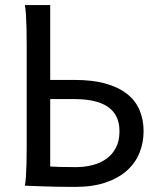

<svg xmlns="http://www.w3.org/2000/svg" viewBox="-20 -733 658 758"><path d="M178.2 -712.9V-417.5H273.4Q345.7 -417.5 397.5 -402.8Q449.2 -388.2 482.4 -361.6Q515.6 -335 531.2 -297.6Q546.9 -260.3 546.9 -214.8Q546.9 -170.4 531 -130.4Q515.1 -90.3 481.9 -60.3Q448.7 -30.3 397.7 -12.7Q346.7 4.9 276.4 4.9Q238.8 4.9 203.4 4.2Q168 3.4 140.1 2.4Q107.4 1.5 78.1 0Q81.1 -14.6 82.5 -37.6Q84 -60.5 84.7 -89.4Q85.4 -118.2 85.4 -152.1Q85.4 -186 85.4 -222.2V-488.3Q85.4 -523.9 85.4 -558.1Q85.4 -592.3 84.7 -621.8Q84 -651.4 82.5 -674.8Q81.1 -698.2 78.1 -712.9ZM178.2 -75.7Q191.9 -74.7 214.6 -74Q237.3 -73.2 278.3 -73.2Q313.5 -73.2 344.7 -81.1Q376 -88.9 399.9 -106Q423.8 -123 437.7 -149.9Q451.7 -176.8 451.7 -214.8Q451.7 -248.5 439.7 -272.5Q427.7 -296.4 405 -311.8Q382.3 -327.1 349.1 -334.5Q315.9 -341.8 273.4 -341.8H178.2Z"/></svg>

Font: Andika DR AuSIL
Style: Regular
Weight: 400
Designer: Annie Olsen & Victor Gaultney
Foundry: SIL International
Version: Version 0.003